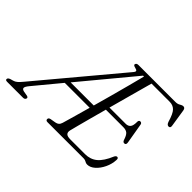

<svg xmlns="http://www.w3.org/2000/svg" viewBox="-191 -994 1283 1283"><g transform="rotate(45 450.0 -353.0)"><path d="M687 0H345.5Q328.5 0 329 -14Q329 -26 346 -29.5L384 -36Q398 -38.5 406.5 -45.8Q415 -53 420 -69Q427 -92.5 442.2 -145.8Q457.5 -199 476.5 -267.5H241L89 -84Q69.5 -60.5 70.2 -49Q71 -37.5 90.5 -33.5L123 -28Q138 -24 134.5 -13Q130.5 0 113.5 0H-36.5Q-55 0 -51.5 -14Q-49 -23 -33 -28.5L-13.5 -34Q0.5 -37.5 13 -48Q25.5 -58.5 43 -80L513.5 -642Q525 -655.5 521.8 -661.8Q518.5 -668 503 -671.5Q480.5 -676.5 484 -687Q487.5 -700 505 -700H854Q874.5 -700 888 -708.8Q901.5 -717.5 913 -717.5Q928 -717.5 931.5 -697L950.5 -575Q955 -552.5 939 -551.5Q923.5 -550.5 915.5 -572.5Q897.5 -634.5 877.2 -654.2Q857 -674 826 -674H654.5Q644.5 -638.5 630.8 -588Q617 -537.5 601 -479.2Q585 -421 569 -362H723Q744.5 -362 756.2 -375.8Q768 -389.5 767.5 -429Q769.5 -442.5 780.5 -442.5Q794 -442.5 796.5 -428L821 -284.5Q824.5 -263.5 808.5 -262.5Q796.5 -262 791 -276.5Q780 -312 766 -323.5Q752 -335 726.5 -335H562Q545.5 -275.5 531.2 -221.8Q517 -168 506.2 -127.8Q495.5 -87.5 491 -68.5Q486 -48 495.8 -37.2Q505.5 -26.5 535 -26.5H673.5Q723.5 -26.5 758.5 -55.5Q793.5 -84.5 822 -152.5Q829 -166 838.5 -166Q851 -166 850 -147.5Q848 -107.5 830.5 -70.8Q813 -34 786.8 -10.5Q760.5 13 732.5 13Q720.5 13 710.8 6.5Q701 0 687 0ZM577 -671.5 266.5 -297.5H485Q503 -362 521.8 -430.5Q540.5 -499 557 -561.8Q573.5 -624.5 585.5 -671.5Z"/></g></svg>

Font: Fraunces 72pt S050 Light
Style: Italic
Weight: 300
Italic angle: -16°
Version: Version 1.000; ttfautohint (v1.8.3)